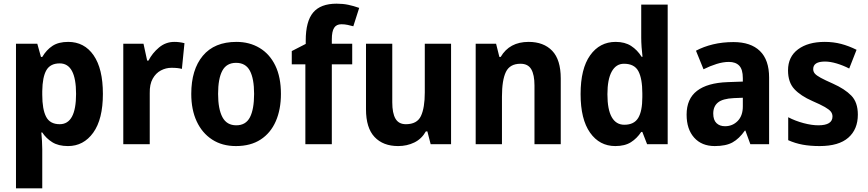

<svg xmlns="http://www.w3.org/2000/svg" viewBox="-20 -785 4725 1045"><path d="M351 -557Q439 -557 489.5 -484Q540 -411 540 -274Q540 -136 487.5 -63Q435 10 350 10Q298 10 264.5 -11Q231 -32 210 -64H205Q207 -41 208.5 -17.5Q210 6 210 27V240H67V-547H183L203 -475H210Q233 -514 266 -535.5Q299 -557 351 -557ZM305 -440Q254 -440 232.5 -403Q211 -366 210 -289V-269Q210 -190 231 -149.5Q252 -109 305 -109Q394 -109 394 -274Q394 -440 305 -440Z M929 -557Q957 -557 984 -550L970 -410Q959 -413 945.5 -414.5Q932 -416 913 -416Q883 -416 855.5 -401.5Q828 -387 811 -356.5Q794 -326 795 -278V0H651V-547H761L781 -455H788Q809 -496 845.5 -526.5Q882 -557 929 -557Z M1509 -274Q1509 -189 1481 -125Q1453 -61 1398.5 -25.5Q1344 10 1264 10Q1189 10 1134.5 -25.5Q1080 -61 1050.5 -124.5Q1021 -188 1021 -274Q1021 -406 1084 -481.5Q1147 -557 1267 -557Q1338 -557 1393 -524Q1448 -491 1478.5 -428Q1509 -365 1509 -274ZM1167 -274Q1167 -192 1190.5 -147.5Q1214 -103 1266 -103Q1318 -103 1340.5 -147Q1363 -191 1363 -274Q1363 -357 1340 -400Q1317 -443 1265 -443Q1213 -443 1190 -400Q1167 -357 1167 -274Z M1897 -435H1786V0H1642V-435H1568V-507L1644 -546V-564Q1644 -669 1684.5 -717Q1725 -765 1812 -765Q1846 -765 1875 -759Q1904 -753 1935 -742L1903 -642Q1888 -646 1872 -649.5Q1856 -653 1838 -653Q1811 -653 1798.5 -633.5Q1786 -614 1786 -571V-547H1897Z M2435 -547V0H2324L2306 -70H2298Q2275 -29 2235 -9.5Q2195 10 2147 10Q2065 10 2018.5 -39.5Q1972 -89 1972 -190V-547H2115V-228Q2115 -169 2132.5 -139Q2150 -109 2189 -109Q2250 -109 2271 -153.5Q2292 -198 2292 -282V-547Z M2857 -557Q2939 -557 2985.5 -508.5Q3032 -460 3032 -358V0H2889V-320Q2889 -378 2871.5 -408Q2854 -438 2813 -438Q2755 -438 2733.5 -393.5Q2712 -349 2712 -259V0H2569V-547H2680L2698 -475H2705Q2753 -557 2857 -557Z M3329 10Q3243 10 3191.5 -63Q3140 -136 3140 -273Q3140 -411 3192 -484Q3244 -557 3331 -557Q3381 -557 3415 -535Q3449 -513 3472 -476H3477Q3474 -499 3472 -528Q3470 -557 3470 -580V-760H3614V0H3502L3476 -67H3470Q3447 -32 3414 -11Q3381 10 3329 10ZM3378 -106Q3431 -106 3453.5 -143Q3476 -180 3476 -256V-277Q3476 -357 3454.5 -397.5Q3433 -438 3376 -438Q3333 -438 3309.5 -395.5Q3286 -353 3286 -272Q3286 -189 3309.5 -147.5Q3333 -106 3378 -106Z M3972 -556Q4066 -556 4116 -507.5Q4166 -459 4166 -363V0H4064L4037 -74H4034Q4003 -30 3967 -10Q3931 10 3870 10Q3799 10 3758 -36Q3717 -82 3717 -161Q3717 -247 3773.5 -290.5Q3830 -334 3940 -338L4023 -341V-360Q4023 -407 4003.5 -427.5Q3984 -448 3947 -448Q3916 -448 3880.5 -437Q3845 -426 3809 -408L3768 -509Q3809 -531 3860.5 -543.5Q3912 -556 3972 -556ZM3973 -251Q3913 -248 3887.5 -227Q3862 -206 3862 -167Q3862 -132 3879.5 -115Q3897 -98 3926 -98Q3967 -98 3995 -126.5Q4023 -155 4023 -206V-253Z M4649 -161Q4649 -81 4597 -35.5Q4545 10 4441 10Q4390 10 4349 2.5Q4308 -5 4270 -22V-147Q4308 -127 4353 -115Q4398 -103 4434 -103Q4511 -103 4511 -151Q4511 -166 4502 -177.5Q4493 -189 4469.5 -202.5Q4446 -216 4402 -235Q4338 -263 4303.5 -300Q4269 -337 4269 -402Q4269 -476 4323.5 -516.5Q4378 -557 4469 -557Q4516 -557 4558 -546Q4600 -535 4642 -514L4602 -412Q4569 -429 4534 -439.5Q4499 -450 4470 -450Q4406 -450 4406 -409Q4406 -395 4415 -384.5Q4424 -374 4447 -361.5Q4470 -349 4513 -330Q4578 -301 4613.5 -264.5Q4649 -228 4649 -161Z"/></svg>

Font: Noto Sans Hebrew SemiCondensed
Style: Bold
Weight: 700
Width: 4
Designer: Monotype Design Team
Foundry: Monotype Imaging Inc.
Version: Version 2.004; ttfautohint (v1.8.4.7-5d5b)